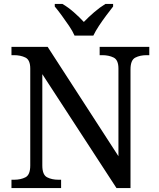

<svg xmlns="http://www.w3.org/2000/svg" viewBox="-20 -951 803 971"><path d="M38 0V-42H51Q85 -42 109 -54.5Q133 -67 133 -114V-604Q133 -648 108.5 -660Q84 -672 51 -672H38V-714H221L579 -161V-604Q579 -648 554.5 -660Q530 -672 497 -672H484V-714H735V-672H722Q688 -672 664 -659.5Q640 -647 640 -600V0H569L194 -576V-114Q194 -67 218 -54.5Q242 -42 276 -42H289V0ZM357 -771Q347 -794 329 -820.5Q311 -847 292 -873Q273 -899 257 -918V-931H296Q325 -914 353.5 -889Q382 -864 404 -840Q427 -864 456 -889Q485 -914 513 -931H552V-918Q537 -899 517.5 -873Q498 -847 480.5 -820.5Q463 -794 452 -771Z"/></svg>

Font: Noto Serif Ahom
Style: Regular
Weight: 400
Designer: Monotype Design Team
Foundry: Monotype Imaging Inc.
Version: Version 2.007; ttfautohint (v1.8.4.7-5d5b)